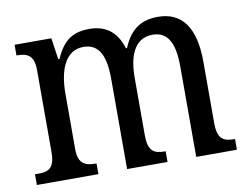

<svg xmlns="http://www.w3.org/2000/svg" viewBox="-64 -636 941 725"><g transform="rotate(-10 406.0 -273.0)"><path d="M22 0H258V-41H256C218 -41 188 -49 188 -108V-321C188 -407 214 -483 285 -483C346 -483 368 -433 368 -346V0H523V-41H520C482 -41 456 -50 456 -113V-334C456 -414 479 -483 550 -483C611 -483 633 -433 633 -346V0H789V-41H787C748 -41 722 -50 722 -113V-349C722 -486 670 -546 582 -546C524 -546 477 -524 447 -450H443C421 -522 374 -546 319 -546C259 -546 219 -524 189 -454H184L172 -536H31V-495H33C71 -495 98 -486 98 -426V-113C98 -50 73 -41 35 -41H22Z"/></g></svg>

Font: Noto Serif Sinhala Condensed
Style: Regular
Weight: 400
Width: 3
Designer: Jelle Bosma - Monotype Design Team
Foundry: Monotype Imaging Inc.
Version: Version 2.007